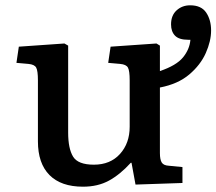

<svg xmlns="http://www.w3.org/2000/svg" viewBox="-20 -690 816 724"><path d="M293 14Q210 14 166.5 -30Q123 -74 123 -157V-387Q123 -423 116.5 -435Q110 -447 87 -449L42 -453L51 -514L223 -526L237 -518V-190Q237 -130 255.5 -99.5Q274 -69 334 -69Q396 -69 432.5 -109.5Q469 -150 469 -212V-387Q469 -423 462.5 -435Q456 -447 433 -449L388 -453L397 -514L570 -526L583 -518V-422Q645 -443 670 -473.5Q695 -504 698 -540H690Q655 -540 640 -555.5Q625 -571 625 -598Q625 -632 646 -651Q667 -670 697 -670Q739 -670 757.5 -642.5Q776 -615 776 -575Q776 -535 756 -490Q736 -445 693.5 -409Q651 -373 583 -360V-113Q583 -88 590 -77Q597 -66 617 -65L668 -60V0L491 6L476 -76H473Q433 -32 391 -9Q349 14 293 14Z"/></svg>

Font: Literata 7pt Medium
Style: Regular
Weight: 500
Designer: Latin by Veronika Burian and Jose Scaglione. Greek by Irene Vlachou. Cyrillic by Vera Evstafieva.
Foundry: TypeTogether
Version: Version 3.002